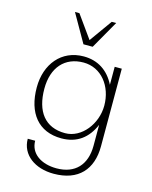

<svg xmlns="http://www.w3.org/2000/svg" viewBox="-137 -839 893 1125"><g transform="rotate(15 310.0 -276.0)"><path d="M302 -49C180 -49 118 -132 118 -270C118 -399 188 -477 301 -477C409 -477 483 -382 483 -264C483 -154 403 -49 302 -49ZM73 -266C73 -111 149 -14 289 -14C384 -14 447 -63 483 -148V-21C483 95 419 163 307 163C213 163 145 116 145 39H100C100 137 186 198 299 198C449 198 526 111 526 -29V-500H483V-391C444 -469 379 -512 293 -512C158 -512 73 -407 73 -266ZM328 -580 425 -750H398L300 -613L202 -750H175L272 -580Z"/></g></svg>

Font: Perun ExtraLight
Style: Regular
Weight: 200
Foundry: Copyright (c) Stefan Peev, Context Ltd, 2016
Version: Version 1.089